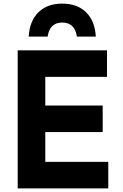

<svg xmlns="http://www.w3.org/2000/svg" viewBox="-20 -1044 682 1064"><path d="M78 -765H573V-618H231V-459H549V-312H231V-147H580V0H78ZM325 -1024Q408 -1024 457 -976Q506 -928 511 -841H406Q395 -919 325 -919Q255 -919 244 -841H139Q144 -928 193 -976Q242 -1024 325 -1024Z"/></svg>

Font: Application
Style: Bold
Weight: 700
Designer: Wei Huang
Foundry: Wei Huang
Version: Version 0.012